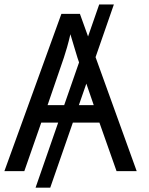

<svg xmlns="http://www.w3.org/2000/svg" viewBox="-20 -780 679 875"><path d="M339.4 -300.8 373.5 -398.9 407.2 -300.8ZM317.9 -566.9C325.2 -541.5 330.6 -524.9 333 -517.1L340.3 -495.6L272.5 -300.8H196.8L271 -517.1C278.8 -540 291.5 -582.5 300.8 -624C304.2 -611.3 310.1 -592.3 317.9 -566.9ZM432.1 -759.8 381.3 -613.8 344.2 -716.8H259.8L0 0H90.8L168 -221.2H245.1L142.1 75.2H209L312 -221.2H433.1L511.2 0H603L415.5 -519.5L499 -759.8Z"/></svg>

Font: Avrile Sans
Style: Regular
Weight: 400
Designer: Monotype Design Team, Google (font), Stefan Peev (BGR Cyrillic), Cristiano Sobral (main changes)
Foundry: The Avrile Sans Project Authors
Version: Version 3.110